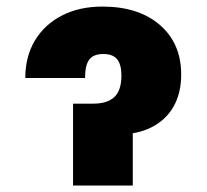

<svg xmlns="http://www.w3.org/2000/svg" viewBox="-20 -573 638 593"><path d="M58.1 -332Q58.1 -398.4 87.9 -448Q117.7 -497.6 171.4 -525.1Q225.1 -552.7 296.4 -552.7Q408.2 -552.7 473.9 -495.8Q539.6 -439 539.6 -342.8Q539.6 -284.7 515.6 -243.2Q491.7 -201.7 447 -179.4Q402.3 -157.2 339.4 -157.2H229V-252.9H268.1Q311.5 -252.9 333.3 -273.4Q355 -293.9 355 -339.8Q355 -373.5 341.8 -389.9Q328.6 -406.2 299.3 -406.2Q268.6 -406.2 255.6 -388.9Q242.7 -371.6 242.7 -332ZM205.6 -252.9H390.1V0H205.6Z"/></svg>

Font: Inter 17pt Black
Style: Regular
Weight: 900
Version: Version 4.001;git-66647c0bb